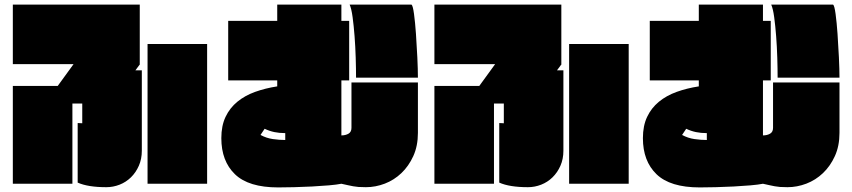

<svg xmlns="http://www.w3.org/2000/svg" viewBox="-20 -757 3720 838"><path d="M599 -450V-99Q599 -63 586 -33.5Q573 -4 551.5 17Q530 38 502 49Q474 60 444 60Q364 60 319 40V-220L339 -219V-305H296V45H36V-382H232L301 -477H36V-737H590V-477H591L571 -450ZM884 -565V45H624V-565Z M1506 -737H1776Q1782 -733 1787 -696Q1792 -659 1795.5 -609Q1799 -559 1801.5 -506.5Q1804 -454 1804 -418H1534Q1534 -457 1532.5 -505.5Q1531 -554 1527.5 -599.5Q1524 -645 1519 -682Q1514 -719 1506 -737ZM1194 61Q1065 61 1005.5 3.5Q946 -54 946 -154Q946 -208 964.5 -247Q983 -286 1016 -313Q1049 -340 1093.5 -356Q1138 -372 1190 -380V-406H976V-666H1190V-737H1470V-666H1504V-406H1470V-166Q1488 -166 1501 -173.5Q1514 -181 1514 -199V-397H1804V-177Q1804 -120 1784 -76Q1764 -32 1732 -1.5Q1700 29 1659.5 44.5Q1619 60 1577 60Q1557 60 1544.5 59Q1532 58 1521.5 56Q1511 54 1499.5 51.5Q1488 49 1470 45Q1450 49 1415.5 52Q1381 55 1342 57Q1303 59 1263.5 60Q1224 61 1194 61ZM1135 -195 1117 -168Q1143 -154 1171 -150Q1199 -146 1225 -146V-176Q1199 -176 1177.5 -180.5Q1156 -185 1135 -195Z M2439 -450V-99Q2439 -63 2426 -33.5Q2413 -4 2391.5 17Q2370 38 2342 49Q2314 60 2284 60Q2204 60 2159 40V-220L2179 -219V-305H2136V45H1876V-382H2072L2141 -477H1876V-737H2430V-477H2431L2411 -450ZM2724 -565V45H2464V-565Z M3346 -737H3616Q3622 -733 3627 -696Q3632 -659 3635.5 -609Q3639 -559 3641.5 -506.5Q3644 -454 3644 -418H3374Q3374 -457 3372.5 -505.5Q3371 -554 3367.5 -599.5Q3364 -645 3359 -682Q3354 -719 3346 -737ZM3034 61Q2905 61 2845.5 3.5Q2786 -54 2786 -154Q2786 -208 2804.5 -247Q2823 -286 2856 -313Q2889 -340 2933.5 -356Q2978 -372 3030 -380V-406H2816V-666H3030V-737H3310V-666H3344V-406H3310V-166Q3328 -166 3341 -173.5Q3354 -181 3354 -199V-397H3644V-177Q3644 -120 3624 -76Q3604 -32 3572 -1.5Q3540 29 3499.5 44.5Q3459 60 3417 60Q3397 60 3384.5 59Q3372 58 3361.5 56Q3351 54 3339.5 51.5Q3328 49 3310 45Q3290 49 3255.5 52Q3221 55 3182 57Q3143 59 3103.5 60Q3064 61 3034 61ZM2975 -195 2957 -168Q2983 -154 3011 -150Q3039 -146 3065 -146V-176Q3039 -176 3017.5 -180.5Q2996 -185 2975 -195Z"/></svg>

Font: ChangwonDangamAsac Bold
Style: Regular
Weight: 700
Designer: Choi Chi-young, Lee Youngbeen, Kim Jungjin, Yoon Jihee, Han Dohee
Foundry: YoonDesign Inc.
Version: Version 1.010;Build 20210623